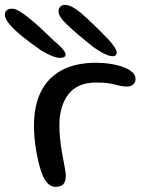

<svg xmlns="http://www.w3.org/2000/svg" viewBox="-100 -732 582 763"><path d="M121 10.5Q110 10.5 101 5.2Q92 0 84.5 -9.5Q77 -19 71 -31.5Q62.5 -51 56 -76.2Q49.5 -101.5 44.5 -129.2Q39.5 -157 37.2 -183.8Q35 -210.5 35 -232Q35 -313.5 63.5 -369.2Q92 -425 146.8 -453.8Q201.5 -482.5 280.5 -482.5Q312 -482.5 340.2 -478Q368.5 -473.5 390.5 -465.2Q412.5 -457 425.5 -445.5Q438.5 -434 438.5 -419Q438.5 -408 433.5 -401Q428.5 -394 421 -391Q413.5 -388 405 -388Q384 -388 356.5 -396Q329 -404 282.5 -404Q208 -404 172 -357.5Q136 -311 136 -234Q136 -206.5 138.8 -181Q141.5 -155.5 145.2 -132.8Q149 -110 152.8 -90.8Q156.5 -71.5 159 -57Q161.5 -42.5 161.5 -34Q161.5 -9.5 151 0.5Q140.5 10.5 121 10.5ZM138 -502Q125.5 -502 105.2 -510.2Q85 -518.5 64.5 -531Q28.5 -556 -5 -582.2Q-38.5 -608.5 -59.5 -632.2Q-80.5 -656 -80.5 -673.5Q-80.5 -685.5 -72.8 -691.5Q-65 -697.5 -52 -697.5Q-36 -697.5 -8.2 -678Q19.5 -658.5 52.2 -628.8Q85 -599 116 -568Q126 -561 136 -551.2Q146 -541.5 153.2 -531.8Q160.5 -522 160.5 -515Q160.5 -508 154.2 -505Q148 -502 138 -502ZM348 -508.5Q339 -508.5 326.5 -513.2Q314 -518 300 -526.2Q286 -534.5 272 -544Q210.5 -593 171.5 -629.2Q132.5 -665.5 132.5 -686Q132.5 -698 139.2 -705.2Q146 -712.5 159 -712.5Q185.5 -712.5 229 -674Q272.5 -635.5 329 -577Q341.5 -564.5 352.8 -548.2Q364 -532 364 -522.5Q364 -516.5 360 -512.5Q356 -508.5 348 -508.5Z"/></svg>

Font: Gluten Light
Style: Regular
Weight: 300
Designer: Tyler Finck
Foundry: Etcetera Type Company
Version: Version 1.300